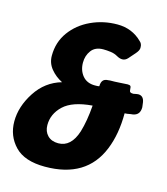

<svg xmlns="http://www.w3.org/2000/svg" viewBox="-152 -829 805 928"><g transform="rotate(15 250.0 -364.5)"><path d="M159 13Q57 13 8.5 -37.5Q-40 -88 -40 -161Q-40 -235 7 -307.5Q54 -380 134 -403Q100 -420 76.5 -448.5Q53 -477 53 -514Q53 -582 90.5 -633.5Q128 -685 189.5 -713.5Q251 -742 321 -742Q395 -742 445 -692Q457 -682 457 -665V-659Q456 -647 442 -631Q428 -615 413 -598Q401 -585 386 -585Q373 -585 357.5 -594Q342 -603 322.5 -605.5Q303 -608 286 -608Q246 -608 226.5 -582Q207 -556 207 -521Q207 -482 229 -455.5Q251 -429 291 -429Q305 -429 310 -430L313 -431Q313 -470 347 -470L356 -471Q380 -471 401 -472.5Q422 -474 443 -475Q454 -475 457.5 -471Q461 -467 461 -456Q461 -445 465.5 -441.5Q470 -438 481 -438Q500 -442 505 -442Q532 -442 537 -410L540 -386Q540 -347 505 -341L495 -340Q476 -336 465 -336Q465 -232 433 -153Q366 13 159 13ZM192 -113Q256 -113 283 -197Q300 -253 306 -332Q207 -324 163 -282.5Q119 -241 119 -185Q119 -153 138.5 -133Q158 -113 192 -113Z"/></g></svg>

Font: Bangerz
Style: Bold
Weight: 700
Designer: vernon adams
Foundry: Vernon Adams
Version: Version 2.10;February 7, 2025;FontCreator 13.0.0.2683 64-bit